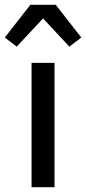

<svg xmlns="http://www.w3.org/2000/svg" viewBox="-30 -783 360 803"><path d="M102 0V-520H198V0ZM40 -588 -10 -626 97 -763H203L310 -626L260 -588L150 -706Z"/></svg>

Font: Iosevka Aile Medium
Style: Regular
Weight: 500
Designer: Belleve Invis
Foundry: Belleve Invis
Version: Version 27.3.5; ttfautohint (v1.8.4)